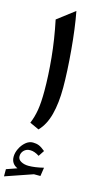

<svg xmlns="http://www.w3.org/2000/svg" viewBox="-196 -810 610 1199"><g transform="rotate(15 109.0 -210.5)"><path d="M29.3 199.7Q29.3 220.7 50 232.2Q70.8 243.7 99.1 243.7Q139.6 243.7 195.8 230L187.5 285.6H145.5L-31.7 346.7V300.3L36.6 276.4Q-5.4 257.8 -5.4 212.4Q-5.4 186.5 7.8 159.4Q21 132.3 42.5 114Q64 95.7 88.9 95.7Q110.4 95.7 127.7 102.5Q145 109.4 168.9 129.4L144 167Q112.8 146.5 85.4 146.5Q60.1 146.5 44.7 162.1Q29.3 177.7 29.3 199.7ZM137.7 -768.1Q147.5 -717.8 155.8 -654.5Q164.1 -591.3 169.9 -524.2Q175.8 -457 179 -394.5Q182.1 -332 182.1 -283.7Q182.1 -183.6 162.8 -110.1Q143.6 -36.6 100.6 7.8L40.5 -19.5Q58.1 -61.5 66.2 -110.1Q74.2 -158.7 74.2 -233.4Q74.2 -332 63 -447Q51.8 -562 26.4 -683.1Z"/></g></svg>

Font: Pinar-DS1-FD SemiBold
Style: Regular
Weight: 600
Designer: Amin Abedi
Version: Version 3.000